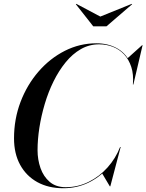

<svg xmlns="http://www.w3.org/2000/svg" viewBox="-20 -990 778 1020"><path d="M316.5 10Q237.5 10 178.8 -22.2Q120 -54.5 87.2 -114Q54.5 -173.5 54.5 -255Q54.5 -357.5 89.2 -448.8Q124 -540 184.8 -610Q245.5 -680 324.5 -720Q403.5 -760 492 -760Q552.5 -760 599 -735Q645.5 -710 669.8 -661.2Q694 -612.5 688.5 -541H686Q690.5 -594.5 677.5 -634.2Q664.5 -674 639.5 -700.8Q614.5 -727.5 580 -741Q545.5 -754.5 506.5 -754.5Q454 -754.5 409.5 -729Q365 -703.5 328.8 -659Q292.5 -614.5 264.5 -557.8Q236.5 -501 217.8 -437.8Q199 -374.5 189.2 -311.5Q179.5 -248.5 179.5 -192Q179.5 -142 195.2 -97Q211 -52 244 -23.8Q277 4.5 329 4.5Q393.5 4.5 450.8 -23.8Q508 -52 551.2 -100.2Q594.5 -148.5 618 -209H620.5Q597.5 -147.5 553.2 -97.8Q509 -48 448.5 -19Q388 10 316.5 10ZM563.5 0 522.5 -69Q543 -89.5 563.8 -112.8Q584.5 -136 605 -176.5L618 -209H621L566 0ZM686 -541 688 -564Q687 -599.5 680.2 -628.2Q673.5 -657 657 -680L735 -750H737.5L688.5 -541ZM475.5 -850 383 -967.5 385.5 -969.5 513 -902 680 -969.5 682 -967.5 545.5 -850Z"/></svg>

Font: Bodoni Moda 72pt Medium
Style: Italic
Weight: 500
Italic angle: -13°
Designer: Owen Earl
Foundry: indestructible type
Version: Version 2.004